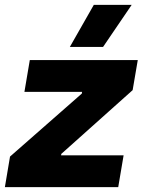

<svg xmlns="http://www.w3.org/2000/svg" viewBox="-44 -766 584 786"><path d="M-24 0H440L462 -130H206L207 -136L499 -397L520 -520H78L56 -390H292L291 -383L-3 -125ZM378 -574 495 -746H340L242 -574Z"/></svg>

Font: Fixel Display ExtraBold
Style: Italic
Weight: 800
Italic angle: -10°
Designer: AlfaBravo + MacPaw
Foundry: Kyrylo Tkachov, Marchela Mozhyna, Serhii Makarenko, Maria Weinstein, Zakhar Kryvoshyya
Version: Version 1.210;Glyphs 3.2 (3217)